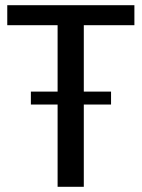

<svg xmlns="http://www.w3.org/2000/svg" viewBox="-20 -720 546 740"><path d="M498 -700V-623H254L303 -668V0H202V-668L250 -623H8V-700ZM408 -367V-317H99V-367Z"/></svg>

Font: Pathway Extreme 28pt Medium
Style: Regular
Weight: 500
Designer: Eduardo Rodriguez Tunni
Foundry: Eduardo Rodriguez Tunni
Version: Version 1.001;gftools[0.9.26]